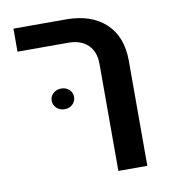

<svg xmlns="http://www.w3.org/2000/svg" viewBox="-70 -640 632 701"><g transform="rotate(-10 246.5 -289.0)"><path d="M313 0V-397.5Q313 -441.9 286.9 -467.3Q260.7 -492.7 214.8 -492.7H25.9V-578.1H220.2Q314 -578.1 367.2 -528.6Q420.4 -479 420.4 -390.1V0ZM159.2 -255.9Q141.6 -255.9 129.6 -267.3Q117.7 -278.8 117.7 -294.4Q117.7 -310.5 129.6 -321.5Q141.6 -332.5 159.2 -332.5Q177.2 -332.5 189 -321.5Q200.7 -310.5 200.7 -294.4Q200.7 -278.3 189 -267.1Q177.2 -255.9 159.2 -255.9Z"/></g></svg>

Font: Heebo Medium
Style: Regular
Weight: 500
Designer: Oded Ezer
Foundry: Ezer Type House
Version: Version 3.100